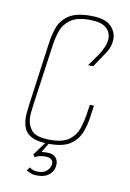

<svg xmlns="http://www.w3.org/2000/svg" viewBox="-76 -551 498 734"><g transform="rotate(10 173.0 -184.5)"><path d="M145 7Q101 7 78 -4.5Q55 -16 47 -35.5Q39 -55 39 -78Q39 -89 40.5 -101Q42 -113 43 -124L77 -372Q81 -403 91.5 -433Q102 -463 130.5 -483Q159 -503 216 -503Q272 -503 294.5 -481Q317 -459 317 -431Q317 -400 298 -373L259 -315H239L273 -363Q284 -380 291 -397Q298 -414 298 -430Q298 -454 279 -470.5Q260 -487 214 -487Q165 -487 140 -468.5Q115 -450 106 -423Q97 -396 93 -369L59 -127Q58 -116 56.5 -105.5Q55 -95 55 -84Q55 -53 72.5 -31Q90 -9 146 -9Q195 -9 219.5 -27.5Q244 -46 253 -73.5Q262 -101 266 -127L272 -167H288L282 -124Q278 -93 267 -63Q256 -33 228.5 -13Q201 7 145 7ZM120 134Q105 134 95.5 130Q86 126 78 122L88 108Q99 119 122 119Q145 119 157 106Q169 93 169 80Q169 57 139 57Q113 57 99 67L92 57L134 0H147L121 43Q123 42 130.5 41.5Q138 41 143 41Q166 41 176 52Q186 63 186 78Q186 102 169 118Q152 134 120 134Z"/></g></svg>

Font: Alumni Sans Pinstripe
Style: Italic
Weight: 400
Italic angle: -8°
Designer: Robert E. Leuschke
Foundry: Robert E. Leuschke
Version: Version 1.010; ttfautohint (v1.8.4.7-5d5b)